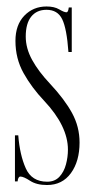

<svg xmlns="http://www.w3.org/2000/svg" viewBox="-20 -546 282 578"><path d="M121.5 11Q90 11 70.5 -1.8Q51 -14.5 41.5 -14.5Q34.5 -14.5 33 0H25V-138.5H35Q39.5 -80 57.5 -39.5Q75.5 1 122 1Q145 1 158.8 -13.8Q172.5 -28.5 178.5 -50.8Q184.5 -73 184.5 -95.5Q184.5 -166.5 112.5 -243Q75.5 -282 51 -325.8Q26.5 -369.5 26.5 -423Q26.5 -471 53.2 -498.8Q80 -526.5 120 -526.5Q143.5 -526.5 158.2 -517.8Q173 -509 180 -509Q185.5 -509 187 -523.5H196V-389.5H186Q181 -460 167.2 -488.2Q153.5 -516.5 120 -516.5Q90.5 -516.5 74 -496Q57.5 -475.5 57.5 -436Q57.5 -400.5 76.8 -365.5Q96 -330.5 131 -293.5Q174 -247.5 196.8 -206Q219.5 -164.5 219.5 -117Q219.5 -60.5 193.5 -24.8Q167.5 11 121.5 11Z"/></svg>

Font: Imbue 100pt ExtraLight
Style: Regular
Weight: 200
Designer: Tyler Finck
Foundry: Etcetera Type Company
Version: Version 1.102; ttfautohint (v1.8.3)